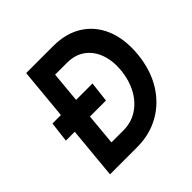

<svg xmlns="http://www.w3.org/2000/svg" viewBox="-167 -800 952 952"><g transform="rotate(-45 308.5 -324.5)"><path d="M59.5 -380H340.1L327.6 -273H46.4ZM144 -649H334Q423.1 -649 486.2 -609.2Q549.2 -569.4 579.6 -496.5Q610 -423.6 601 -324.1Q591.5 -225.4 547.4 -152.7Q503.3 -80 432.6 -40Q362 0 273 0H83ZM240 -542 200 -107H283Q339.5 -107 382.8 -135.2Q426.1 -163.5 452.9 -212.5Q479.6 -261.5 486.1 -324.1Q492.1 -387.5 474.4 -436.8Q456.7 -486 418.1 -514Q379.5 -542 322.9 -542Z"/></g></svg>

Font: Karla
Style: Italic
Weight: 400
Italic angle: -8°
Designer: Jonathan Pinhorn
Version: Version 2.004;gftools[0.9.33]